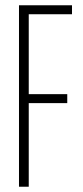

<svg xmlns="http://www.w3.org/2000/svg" viewBox="-20 -708 314 728"><path d="M52 0V-688H253V-654H89V-351H235V-317H89V0Z"/></svg>

Font: Saira Ultra Condensed Thin
Style: Regular
Weight: 100
Width: 1
Designer: Hector Gatti with collaboration of the Omnibus-Type team
Foundry: Omnibus-Type
Version: Version 1.001; ttfautohint (v1.8)